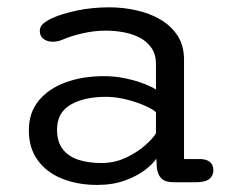

<svg xmlns="http://www.w3.org/2000/svg" viewBox="-20 -508 659 537"><path d="M466.7 1.7Q442 1.7 431.6 -8.7Q421.2 -19.2 418.8 -37.7L417.2 -64.2Q408.3 -50.2 385.9 -32.9Q363.5 -15.7 329.7 -3.3Q295.8 9.2 251.8 9.2Q197.2 9.2 153.9 -8.2Q110.7 -25.5 85.7 -59.6Q60.7 -93.7 60.7 -143.8Q60.7 -192.3 87.9 -226Q115.2 -259.7 162.7 -277.3Q210.2 -295 270.8 -295Q302.7 -295 332.3 -288.5Q362 -282 384.3 -273.2Q406.7 -264.3 416.2 -257.5V-329Q416.2 -355.8 403.7 -373.9Q391.2 -392 370.7 -402.7Q350.2 -413.3 325.4 -417.8Q300.7 -422.3 276 -422.3Q243.3 -422.3 210.4 -414.7Q177.5 -407 155.2 -397.2Q147.5 -393.8 140.3 -392.6Q133.2 -391.3 127.8 -391.3Q112 -391.3 101.7 -399.2Q91.3 -407.2 91.3 -421.2Q91.3 -434 101.3 -442.2Q111.3 -450.5 125.8 -457.2Q152 -469.2 194.2 -478.3Q236.5 -487.5 286.2 -487.5Q323.8 -487.5 360.8 -479.3Q397.7 -471.2 428 -453.8Q458.3 -436.3 476.5 -408.4Q494.7 -380.5 494.7 -341V-63.2H538.3Q557.3 -63.2 567.1 -55Q576.8 -46.8 576.8 -31.7Q576.8 -17 565.8 -7.7Q554.7 1.7 527.3 1.7ZM416.2 -194.3Q405.8 -203.5 382.7 -213.5Q359.5 -223.5 331.2 -230.3Q303 -237.2 276.8 -237.2Q215.3 -237.2 177.4 -215.1Q139.5 -193 139.5 -145.5Q139.5 -111.3 155.5 -90.7Q171.5 -70 199.6 -61Q227.7 -52 263.5 -52Q299.7 -52 331 -66.5Q362.3 -81 384.8 -100.5Q407.3 -120 416.2 -135.2Z"/></svg>

Font: Sono ExtraLight
Style: Regular
Weight: 200
Designer: Tyler Finck
Foundry: Tyler Finck
Version: Version 2.112